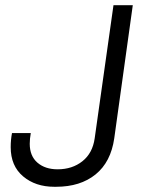

<svg xmlns="http://www.w3.org/2000/svg" viewBox="-20 -706 565 736"><path d="M418 -176Q405 -85 346.5 -37.5Q288 10 195 10H188Q116 10 68.5 -30Q21 -70 21 -142Q21 -170 26 -196H98Q94 -173 94 -155Q94 -108 123.5 -82.5Q153 -57 201 -57Q257 -57 296 -88Q335 -119 343 -176L415 -686H489Z"/></svg>

Font: Chivo Light Italic
Style: Regular
Weight: 300
Italic angle: -8.05°
Designer: Hector Gatti
Foundry: Omnibus-Type
Version: Version 1.007